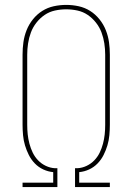

<svg xmlns="http://www.w3.org/2000/svg" viewBox="-20 -763 540 783"><path d="M72 0V-18H197V-61Q176 -63 156.5 -72Q137 -81 122 -96.5Q107 -112 97.5 -131Q88 -150 82 -170Q76 -190 74 -211.5Q72 -233 72 -254V-540Q72 -566 75.5 -591Q79 -616 88.5 -640Q98 -664 114.5 -684.5Q131 -705 152.5 -718.5Q174 -732 199 -737.5Q224 -743 250 -743Q276 -743 301 -737.5Q326 -732 347.5 -718.5Q369 -705 385.5 -684.5Q402 -664 411.5 -640Q421 -616 424.5 -591Q428 -566 428 -540V-254Q428 -233 426 -211.5Q424 -190 418 -170Q412 -150 402.5 -131Q393 -112 378 -96.5Q363 -81 343.5 -72Q324 -63 303 -61V-18H428V0H286V-77H296Q315 -78 333 -86.5Q351 -95 364.5 -109Q378 -123 386.5 -140.5Q395 -158 400 -177Q405 -196 407 -215Q409 -234 409 -254V-540Q409 -563 405.5 -586Q402 -609 394 -630.5Q386 -652 371.5 -670.5Q357 -689 338 -702Q319 -715 296 -720Q273 -725 250 -725Q227 -725 204 -720Q181 -715 162 -702Q143 -689 128.5 -670.5Q114 -652 106 -630.5Q98 -609 94.5 -586Q91 -563 91 -540V-254Q91 -234 93 -215Q95 -196 100 -177Q105 -158 113.5 -140.5Q122 -123 135.5 -109Q149 -95 167 -86.5Q185 -78 204 -77H214V0Z"/></svg>

Font: Iosevka SS04 Thin
Style: Regular
Weight: 100
Monospace: yes
Designer: Belleve Invis
Foundry: Belleve Invis
Version: Version 19.0.0; ttfautohint (v1.8.4)